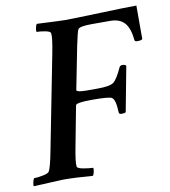

<svg xmlns="http://www.w3.org/2000/svg" viewBox="-84 -713 691 782"><g transform="rotate(-10 262.0 -322.0)"><path d="M237.3 -640.6Q266.6 -640.6 379.4 -644.5Q492.2 -648.4 532.2 -648.4V-509.8Q527.3 -504.9 511.7 -504.9Q500 -504.9 500 -511.7Q495.1 -561.5 475.1 -583.5Q455.1 -605.5 416 -605.5H339.8Q290 -605.5 283.2 -594.7Q278.3 -586.9 266.6 -530.3L231.4 -351.6Q231.4 -348.6 236.8 -346.7Q242.2 -344.7 251 -343.8Q259.8 -342.8 269.5 -342.8H317.4Q368.2 -342.8 383.8 -354Q399.4 -365.2 420.9 -412.1Q423.8 -419.9 434.6 -419.9Q445.3 -419.9 449.2 -414.1L414.1 -228.5Q410.2 -224.6 397.5 -224.6Q385.7 -224.6 385.7 -232.4Q383.8 -286.1 369.1 -294.9Q357.4 -301.8 288.1 -301.8Q221.7 -301.8 219.7 -291L188.5 -127Q175.8 -62.5 178.7 -44.9Q179.7 -37.1 204.6 -32.7Q229.5 -28.3 244.1 -28.3Q246.1 -23.4 243.7 -11.7Q241.2 0 237.3 3.9Q167 -2 112.3 -2Q101.6 -2 -6.8 3.9Q-8.8 0 -6.3 -11.7Q-3.9 -23.4 0 -28.3Q13.7 -28.3 36.6 -32.7Q59.6 -37.1 63.5 -44.9Q72.3 -60.5 85 -127L161.1 -515.6Q173.8 -580.1 170.9 -597.7Q169.9 -605.5 148.9 -609.4Q127.9 -613.3 113.3 -613.3Q111.3 -618.2 113.8 -629.9Q116.2 -641.6 120.1 -645.5Q217.8 -640.6 237.3 -640.6Z"/></g></svg>

Font: Crimson
Style: SemiboldItalic
Weight: 600
Italic angle: -11°
Version: Version 0.8 ; ttfautohint (v1.00) -l 8 -r 50 -G 200 -x 14 -D